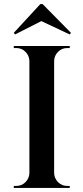

<svg xmlns="http://www.w3.org/2000/svg" viewBox="-20 -927 410 947"><path d="M247 -700V0H125V-700ZM128 -73V0H48V-10Q48 -10 54.5 -10Q61 -10 61 -10Q87 -10 105.5 -28.5Q124 -47 125 -73ZM128 -627H125Q124 -653 105.5 -671.5Q87 -690 61 -690Q61 -690 54.5 -690Q48 -690 48 -690V-700H128ZM244 -73H247Q248 -47 266.5 -28.5Q285 -10 311 -10Q311 -10 317 -10Q323 -10 324 -10V0H244ZM244 -627V-700H324V-690Q323 -690 317 -690Q311 -690 311 -690Q285 -690 266.5 -671.5Q248 -653 247 -627ZM48 -765 54 -757 184 -823 324 -757 330 -765 190 -907H179Z"/></svg>

Font: Cinzel SemiBold
Style: Regular
Weight: 600
Designer: Natanael Gama
Version: Version 2.000